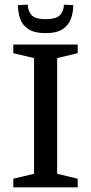

<svg xmlns="http://www.w3.org/2000/svg" viewBox="-20 -803 390 823"><path d="M37 0V-37L126 -58V-554L37 -575V-612H313V-575L225 -554V-58L313 -37V0ZM176 -661Q128 -661 102 -678Q76 -695 66.5 -722.5Q57 -750 57 -781L99 -783Q99 -760 113.5 -740.5Q128 -721 175 -721Q224 -721 239 -740.5Q254 -760 254 -783L294 -781Q294 -750 284 -722.5Q274 -695 248.5 -678Q223 -661 176 -661Z"/></svg>

Font: Manuale Medium
Style: Regular
Weight: 500
Designer: Eduardo Tunni / Pablo Cosgaya
Foundry: Eduardo Tunni / Pablo Cosgaya
Version: Version 1.002